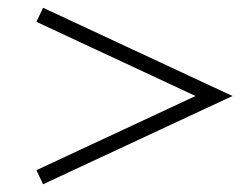

<svg xmlns="http://www.w3.org/2000/svg" viewBox="-20 -602 648 494"><path d="M482.9 -355 73.7 -545.9 90.8 -582 578.1 -355 90.8 -127.9 73.7 -164.1Z"/></svg>

Font: PlayfairDisplay-Regular
Style: Regular
Weight: 400
Designer: Claus Eggers Sørensen
Foundry: Claus Eggers Sørensen
Version: Version 1.002;PS 001.002;hotconv 1.0.70;makeotf.lib2.5.58329